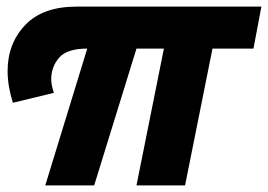

<svg xmlns="http://www.w3.org/2000/svg" viewBox="-20 -561 811 581"><path d="M540 0H393L476 -414H393L265 0H117L244 -414Q183 -414 159 -386.5Q135 -359 135 -321Q135 -304 143 -280L19 -250Q3 -301 3 -346Q3 -429 56 -485Q109 -541 212 -541H771L747 -414H623Z"/></svg>

Font: Argentum Novus
Style: Bold Italic
Weight: 700
Designer: Julieta Ulanovsky (font) & Cristiano Sobral (main changes)
Foundry: Julieta Ulanovsky (font) & Cristiano Sobral (main changes)
Version: Version 3.00;November 27, 2020;FontCreator 13.0.0.2655 64-bi